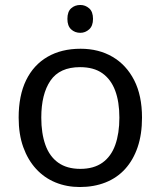

<svg xmlns="http://www.w3.org/2000/svg" viewBox="-20 -742 645 772"><path d="M303 -722Q323 -722 338.5 -708.5Q354 -695 354 -666Q354 -638 338.5 -624Q323 -610 303 -610Q281 -610 266 -624Q251 -638 251 -666Q251 -695 266 -708.5Q281 -722 303 -722ZM551 -269Q551 -202 533.5 -150.5Q516 -99 483.5 -63Q451 -27 404.5 -8.5Q358 10 301 10Q248 10 203 -8.5Q158 -27 125 -63Q92 -99 73.5 -150.5Q55 -202 55 -269Q55 -358 85 -419.5Q115 -481 171 -513.5Q227 -546 304 -546Q377 -546 432.5 -513.5Q488 -481 519.5 -419.5Q551 -358 551 -269ZM146 -269Q146 -206 162.5 -159.5Q179 -113 214 -88Q249 -63 303 -63Q357 -63 392 -88Q427 -113 443.5 -159.5Q460 -206 460 -269Q460 -333 443 -378Q426 -423 391.5 -447.5Q357 -472 302 -472Q220 -472 183 -418Q146 -364 146 -269Z"/></svg>

Font: lkorean15
Style: Book
Weight: 400
Designer: Jelle Bosma - Monotype Design Team
Foundry: Monotype Imaging Inc.
Version: Version 2.003